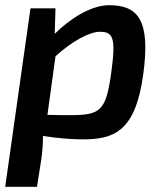

<svg xmlns="http://www.w3.org/2000/svg" viewBox="-22 -522 626 737"><path d="M397 -502C325 -502 243 -447 188 -392L191 -490H95L-2 195H120L136 93C141 59 143 30 143 0C195 8 252 13 294 13C413 13 498 -14 528 -238C556 -445 508 -502 397 -502ZM405 -243C385 -98 365 -80 249 -80C231 -80 199 -80 160 -81L191 -306C257 -366 323 -400 361 -400C411 -400 424 -380 405 -243Z"/></svg>

Font: Exo 2 Semi Bold
Style: Italic
Weight: 600
Italic angle: -8°
Designer: Natanael Gama
Version: Version 1.001;PS 001.001;hotconv 1.0.88;makeotf.lib2.5.64775